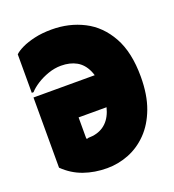

<svg xmlns="http://www.w3.org/2000/svg" viewBox="-132 -814 842 928"><g transform="rotate(-20 289.5 -350.0)"><path d="M565 -350Q565 -256 539.5 -188Q514 -120 471 -76Q428 -32 374 -10.5Q320 11 262 11Q198 11 142.5 -8.5Q87 -28 43 -71V-432H463V-267H215V-158Q220 -155 222 -156.5Q224 -158 225 -158Q272 -158 304 -180Q336 -202 352 -245Q368 -288 368 -349Q368 -414 350 -454Q332 -494 299 -512.5Q266 -531 220 -531Q187 -531 154 -519.5Q121 -508 94.5 -491Q68 -474 52 -456H43V-654Q56 -667 83 -680Q110 -693 149 -702Q188 -711 237 -711Q327 -711 401.5 -673Q476 -635 520.5 -555Q565 -475 565 -350Z"/></g></svg>

Font: Phudu Black
Style: Regular
Weight: 900
Version: Version 1.005;gftools[0.9.23]